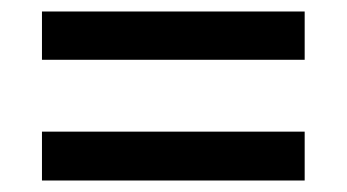

<svg xmlns="http://www.w3.org/2000/svg" viewBox="-20 -507 604 334"><path d="M510 -193H53V-278H510ZM510 -403H53V-487H510Z"/></svg>

Font: Hind Kochi Medium
Style: Regular
Weight: 500
Designer: Dhruvi Tolia
Foundry: Indian Type Foundry
Version: Version 0.702;PS 1.0;hotconv 1.0.81;makeotf.lib2.5.63406